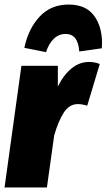

<svg xmlns="http://www.w3.org/2000/svg" viewBox="-23 -823 468 843"><path d="M415 -542 360 -359Q337 -366 319 -366Q282 -366 258 -330Q234 -294 215 -229L183 0H-3L71 -534H231V-443Q256 -494 291 -522.5Q326 -551 368 -551Q393 -551 415 -542ZM84 -613Q101 -696 150.5 -749.5Q200 -803 278 -803Q353 -803 389 -755.5Q425 -708 425 -633Q425 -619 424 -611L325 -597Q320 -674 265 -674Q235 -674 213 -652.5Q191 -631 179 -594Z"/></svg>

Font: Fira Sans Condensed Black
Style: Italic
Weight: 900
Width: 3
Italic angle: -8°
Designer: Carrois Corporate & Edenspiekermann AG
Foundry: Carrois Corporate GbR & Edenspiekermann AG
Version: Version 4.203